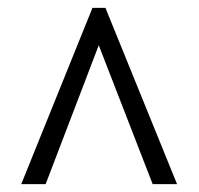

<svg xmlns="http://www.w3.org/2000/svg" viewBox="-20 -734 505 488"><path d="M34 -266 215 -714H248L430 -266H368L231 -619L96 -266Z"/></svg>

Font: Noto Serif Armenian Condensed Medium
Style: Regular
Weight: 500
Width: 3
Designer: Monotype Design Team
Foundry: Monotype Imaging Inc.
Version: Version 2.008; ttfautohint (v1.8.4.7-5d5b)